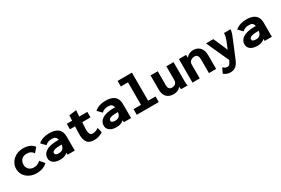

<svg xmlns="http://www.w3.org/2000/svg" viewBox="99 -1911 4868 3325"><g transform="rotate(-30 2533.5 -248.5)"><path d="M311 12C386 12 468 -9 525 -67L450 -157C410 -112 362 -100 316 -100C247 -100 182 -146 182 -229C182 -322 245 -370 316 -370C378 -370 421 -356 453 -302L529 -390C486 -449 411 -482 312 -482C155 -482 36 -372 36 -230C36 -88 156 12 311 12Z M782 12C846 12 889 -5 930 -39V0H1074V-279C1074 -440 965 -482 836 -482C756 -482 680 -462 617 -408L697 -326C740 -365 778 -374 832 -374C883 -374 916 -359 927 -300C917 -300 907 -301 902 -301C686 -301 597 -223 597 -122C597 -40 665 12 782 12ZM739 -141C739 -171 765 -203 897 -203C905 -203 917 -204 929 -204C919 -126 880 -97 811 -97C765 -98 739 -110 739 -141Z M1460 12C1529 12 1586 -8 1637 -42L1612 -142C1581 -120 1541 -99 1494 -99C1450 -99 1419 -130 1425 -243L1432 -361H1596L1598 -471H1435L1445 -594L1298 -576L1293 -471H1187L1185 -361H1288L1283 -238C1274 -43 1343 12 1460 12Z M1908 12C1972 12 2015 -5 2056 -39V0H2200V-279C2200 -440 2091 -482 1962 -482C1882 -482 1806 -462 1743 -408L1823 -326C1866 -365 1904 -374 1958 -374C2009 -374 2042 -359 2053 -300C2043 -300 2033 -301 2028 -301C1812 -301 1723 -223 1723 -122C1723 -40 1791 12 1908 12ZM1865 -141C1865 -171 1891 -203 2023 -203C2031 -203 2043 -204 2055 -204C2045 -126 2006 -97 1937 -97C1891 -98 1865 -110 1865 -141Z M2314 0H2754V-112H2606V-674H2320V-562H2463V-112H2314Z M3050 12C3104 12 3162 -8 3192 -55C3192 -36 3193 -18 3204 0H3333C3321 -22 3321 -44 3321 -75V-471H3177V-201C3177 -135 3142 -102 3077 -102C3030 -102 3005 -131 3005 -192V-471H2861V-190C2861 -57 2929 12 3050 12Z M3428 0H3573V-280C3573 -341 3628 -375 3682 -375C3734 -375 3757 -338 3757 -276V0H3901V-277C3901 -420 3817 -482 3720 -482C3652 -482 3608 -455 3573 -413V-471H3428Z M4088 177C4169 177 4227 140 4270 35L4400 -277C4425 -337 4458 -411 4462 -471H4330C4329 -416 4314 -367 4291 -312L4241 -188L4117 -471H3970L4174 -22C4148 42 4126 68 4087 68C4051 68 4029 46 4006 29L3958 129C3998 160 4036 177 4088 177Z M4723 12C4787 12 4830 -5 4871 -39V0H5015V-279C5015 -440 4906 -482 4777 -482C4697 -482 4621 -462 4558 -408L4638 -326C4681 -365 4719 -374 4773 -374C4824 -374 4857 -359 4868 -300C4858 -300 4848 -301 4843 -301C4627 -301 4538 -223 4538 -122C4538 -40 4606 12 4723 12ZM4680 -141C4680 -171 4706 -203 4838 -203C4846 -203 4858 -204 4870 -204C4860 -126 4821 -97 4752 -97C4706 -98 4680 -110 4680 -141Z"/></g></svg>

Font: Inconsolata SemiExpanded Black
Style: Regular
Weight: 900
Width: 6
Monospace: yes
Designer: Raph Levien, Cyreal, Brenton Simpson
Foundry: Raph Levien, Cyreal, Google
Version: Version 3.100